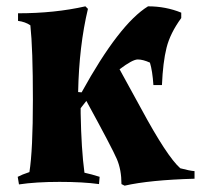

<svg xmlns="http://www.w3.org/2000/svg" viewBox="-20 -575 635 607"><path d="M253 -256 235 -233V-217Q237 -103 247 -29Q270 -24 295 -16L293 7Q243 0 168 0Q93 0 40 8L36 -16Q49 -23 73 -31Q84 -100 84 -260.5Q84 -421 76 -495Q60 -506 37 -509V-533Q153 -533 250 -555L258 -547Q230 -430 227 -284L238 -283Q357 -499 448 -555Q504 -555 553 -535V-518Q518 -470 506.5 -424Q495 -378 492 -306H465Q462 -351 454 -377Q432 -387 415.5 -387Q399 -387 358 -356L426 -232Q508 -80 550 -43Q580 -35 595 -34V-10Q453 -6 374 12L364 7Q364 -38 349.5 -72Q335 -106 253 -256Z"/></svg>

Font: Almendra SC
Style: Bold
Weight: 700
Designer: Ana Sanfelippo
Foundry: Ana Sanfelippo
Version: Version 1.003